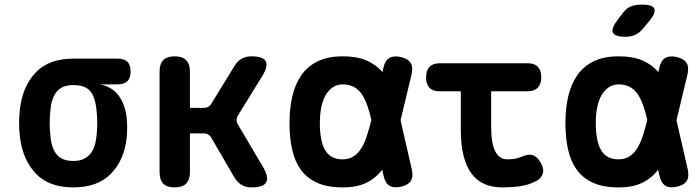

<svg xmlns="http://www.w3.org/2000/svg" viewBox="-20 -805 3040 835"><path d="M492 -438H416Q469 -427 497 -388Q525 -349 531 -291Q533 -270 533 -249Q533 -228 531 -207Q521 -110 463 -50Q405 10 299 10Q193 10 136 -50Q79 -110 67 -207Q63 -239 63 -270Q63 -301 67 -333Q79 -431 136 -490.5Q193 -550 299 -550H492Q520 -550 534 -536.5Q548 -523 548 -494Q548 -466 534 -452Q520 -438 492 -438ZM299 -105Q323 -105 340 -112Q357 -119 369.5 -132Q382 -145 389 -164Q396 -183 399 -207Q403 -239 403 -270Q403 -301 399 -333Q392 -389 369.5 -412Q347 -435 299 -435Q252 -435 228.5 -408.5Q205 -382 200 -333Q196 -301 196 -270Q196 -239 200 -207Q205 -158 228 -131.5Q251 -105 299 -105Z M740 10Q706 10 690 -6.5Q674 -23 674 -56V-494Q674 -527 690 -543.5Q706 -560 740 -560Q773 -560 789.5 -543.5Q806 -527 806 -494V-336H866Q878 -336 886.5 -341Q895 -346 901 -357L999 -517Q1012 -539 1030.5 -549.5Q1049 -560 1073 -560Q1124 -560 1135.5 -539Q1147 -518 1121 -475L1015 -303Q1009 -293 1009 -283Q1009 -273 1015 -263L1125 -77Q1150 -33 1137.5 -11.5Q1125 10 1074 10Q1049 10 1030.5 -1Q1012 -12 999 -34L900 -204Q895 -214 886 -219.5Q877 -225 865 -225H806V-56Q806 -23 789.5 -6.5Q773 10 740 10Z M1771 -68Q1778 -36 1766.5 -18Q1755 0 1723.5 7Q1692 14 1673.5 2.5Q1655 -9 1648 -41L1642 -67Q1642 -66 1641 -66Q1614 -30 1573 -10Q1532 10 1470 10Q1404 10 1359.5 -10Q1315 -30 1288.5 -66.5Q1262 -103 1250.5 -154.5Q1239 -206 1239 -270Q1239 -334 1251.5 -387Q1264 -440 1291 -478.5Q1318 -517 1362 -538.5Q1406 -560 1470 -560Q1532 -560 1573 -542.5Q1614 -525 1642 -493Q1642 -492 1643 -491L1647 -509Q1654 -541 1672.5 -552.5Q1691 -564 1722.5 -557Q1754 -550 1765.5 -532Q1777 -514 1770 -482L1722 -282ZM1595 -283Q1587 -320 1577 -347Q1566 -378 1551.5 -398Q1537 -418 1517 -428Q1497 -438 1470 -438Q1447 -438 1428.5 -426Q1410 -414 1397 -392.5Q1384 -371 1377.5 -339.5Q1371 -308 1371 -270Q1371 -232 1376.5 -202.5Q1382 -173 1393.5 -153Q1405 -133 1424 -122.5Q1443 -112 1470 -112Q1497 -112 1517 -124.5Q1537 -137 1551.5 -160.5Q1566 -184 1576 -216Q1586 -247 1595 -283Z M2274 -530Q2304 -530 2319 -514.5Q2334 -499 2334 -469.5Q2334 -440 2319 -424Q2304 -408 2274 -408H2116V-256Q2116 -181 2134 -146.5Q2152 -112 2187 -112Q2203 -112 2218.5 -114.5Q2234 -117 2250 -124Q2279 -137 2298.5 -129.5Q2318 -122 2331 -98Q2347 -71 2340.5 -50Q2334 -29 2311 -17Q2277 0 2241 5Q2205 10 2165 10Q2121 10 2087.5 -4.5Q2054 -19 2031 -49.5Q2008 -80 1996 -127.5Q1984 -175 1984 -240V-408H1892Q1862 -408 1847.5 -423.5Q1833 -439 1833 -468Q1833 -499 1848 -514.5Q1863 -530 1894 -530Z M2775 -679Q2760 -661 2741.5 -653Q2723 -645 2700 -645Q2655 -645 2646 -662.5Q2637 -680 2664 -716L2689 -749Q2706 -771 2725.5 -778Q2745 -785 2772 -785Q2818 -785 2825.5 -767.5Q2833 -750 2805 -715ZM2971 -68Q2978 -36 2966.5 -18Q2955 0 2923.5 7Q2892 14 2873.5 2.5Q2855 -9 2848 -41L2842 -67Q2842 -66 2841 -66Q2814 -30 2773 -10Q2732 10 2670 10Q2604 10 2559.5 -10Q2515 -30 2488.5 -66.5Q2462 -103 2450.5 -154.5Q2439 -206 2439 -270Q2439 -334 2451.5 -387Q2464 -440 2491 -478.5Q2518 -517 2562 -538.5Q2606 -560 2670 -560Q2732 -560 2773 -542.5Q2814 -525 2842 -493Q2842 -492 2843 -491L2847 -509Q2854 -541 2872.5 -552.5Q2891 -564 2922.5 -557Q2954 -550 2965.5 -532Q2977 -514 2970 -482L2922 -282ZM2795 -283Q2787 -320 2777 -347Q2766 -378 2751.5 -398Q2737 -418 2717 -428Q2697 -438 2670 -438Q2647 -438 2628.5 -426Q2610 -414 2597 -392.5Q2584 -371 2577.5 -339.5Q2571 -308 2571 -270Q2571 -232 2576.5 -202.5Q2582 -173 2593.5 -153Q2605 -133 2624 -122.5Q2643 -112 2670 -112Q2697 -112 2717 -124.5Q2737 -137 2751.5 -160.5Q2766 -184 2776 -216Q2786 -247 2795 -283Z"/></svg>

Font: Maple Mono Normal NL
Style: Bold
Weight: 700
Monospace: yes
Designer: subframe7536
Version: Version 7.000